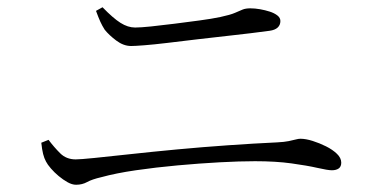

<svg xmlns="http://www.w3.org/2000/svg" viewBox="-20 -623 1040 530"><path d="M190 -113Q179 -113 166.5 -120Q154 -127 142 -137Q130 -147 120.5 -158Q111 -169 107 -177Q102 -186 99 -198Q96 -210 94 -229L114 -237Q129 -217 146 -200Q163 -183 189 -183Q201 -183 241 -187Q281 -191 340 -197.5Q399 -204 468.5 -210.5Q538 -217 609.5 -222Q681 -227 745 -230Q765 -231 777 -233.5Q789 -236 796.5 -238Q804 -240 809 -240Q824 -240 843 -234Q862 -228 880 -219Q898 -210 910 -198.5Q922 -187 922 -174Q922 -163 915 -158Q908 -153 896 -153Q885 -153 856.5 -159.5Q828 -166 784.5 -172Q741 -178 684 -178Q642 -178 586.5 -175Q531 -172 470.5 -166.5Q410 -161 355 -153Q300 -145 260 -134Q234 -128 220.5 -120.5Q207 -113 190 -113ZM342 -496Q321 -496 301 -511Q281 -526 269 -541Q262 -552 257 -563Q252 -574 245 -593L263 -603Q292 -573 312.5 -560Q333 -547 353 -547Q368 -547 397 -550Q426 -553 461.5 -557.5Q497 -562 530.5 -566.5Q564 -571 588 -576Q616 -582 628.5 -587.5Q641 -593 649.5 -596.5Q658 -600 671 -600Q684 -600 698 -597.5Q712 -595 724.5 -591Q737 -587 745.5 -580.5Q754 -574 754 -565Q754 -554 746.5 -547Q739 -540 724 -538Q672 -531 621.5 -525.5Q571 -520 525 -514.5Q479 -509 441.5 -504.5Q404 -500 378 -498Q352 -496 342 -496Z"/></svg>

Font: Noto Serif SC ExtraLight Light
Style: Regular
Weight: 300
Version: Version 2.002-H1;hotconv 1.1.0;makeotfexe 2.6.0